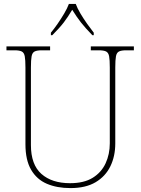

<svg xmlns="http://www.w3.org/2000/svg" viewBox="-20 -951 719 981"><path d="M340 10Q271 10 219.5 -12Q168 -34 139 -83.5Q110 -133 110 -214V-606Q110 -645 106.5 -663.5Q103 -682 91 -688Q79 -694 54 -694H13V-714H236V-694H194Q169 -694 157 -688Q145 -682 141.5 -663.5Q138 -645 138 -606V-210Q138 -110 191.5 -62.5Q245 -15 338 -15Q409 -15 453.5 -42.5Q498 -70 519.5 -116.5Q541 -163 541 -219V-606Q541 -645 537.5 -663.5Q534 -682 522 -688Q510 -694 485 -694H444V-714H664V-694H625Q600 -694 588 -688Q576 -682 572.5 -663.5Q569 -645 569 -606V-218Q569 -153 544 -101.5Q519 -50 468.5 -20Q418 10 340 10ZM240 -784Q256 -803 274 -829Q292 -855 308 -882Q324 -909 332 -931H367Q375 -909 391 -882Q407 -855 425.5 -829Q444 -803 459 -784V-771H452Q415 -809 393.5 -836.5Q372 -864 349 -901Q327 -864 306 -836.5Q285 -809 247 -771H240Z"/></svg>

Font: Noto Serif Tamil Thin
Style: Regular
Weight: 100
Designer: Indian Type Foundry, Tom Grace, and the Monotype Design Team
Foundry: Monotype Imaging Inc.
Version: Version 2.004; ttfautohint (v1.8.4.7-5d5b)